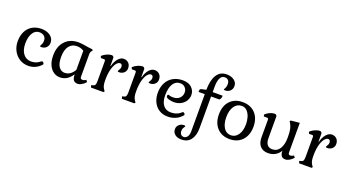

<svg xmlns="http://www.w3.org/2000/svg" viewBox="-61 -1403 4192 2313"><g transform="rotate(20 2035.0 -246.5)"><path d="M40 -224Q40 -296 67 -349.5Q94 -403 144 -432Q194 -461 260 -461Q330 -461 374.5 -427.5Q419 -394 419 -341Q419 -302 394 -277.5Q369 -253 330 -253Q321 -253 317 -255Q313 -257 313 -262Q313 -265 319.5 -275Q326 -285 331 -299.5Q336 -314 336 -337Q336 -373 312.5 -393.5Q289 -414 250 -414Q198 -414 166.5 -363.5Q135 -313 135 -230Q135 -146 172.5 -97Q210 -48 274 -48Q307 -48 336 -59Q365 -70 394 -94Q396 -96 402 -96Q410 -96 417.5 -87.5Q425 -79 425 -70Q425 -63 423 -63Q391 -26 348.5 -6.5Q306 13 260 13Q197 13 147 -18Q97 -49 68.5 -103Q40 -157 40 -224Z M500 -208Q500 -325 563.5 -393Q627 -461 735 -461Q771 -461 833 -450Q879 -442 916 -439L928 -428L915 -411Q908 -399 905.5 -392.5Q903 -386 903 -375V-80Q903 -52 932 -52Q954 -52 977 -68L994 -45Q970 -18 943 -2.5Q916 13 894 13Q856 13 839 -9.5Q822 -32 822 -83Q786 -30 747.5 -8.5Q709 13 664 13Q620 13 582.5 -12.5Q545 -38 522.5 -87.5Q500 -137 500 -208ZM822 -140V-385Q783 -411 734 -411Q669 -411 632.5 -362.5Q596 -314 596 -225Q596 -139 625.5 -98.5Q655 -58 699 -58Q775 -58 822 -140Z M1052 -28 1069 -33Q1093 -37 1100.5 -51.5Q1108 -66 1108 -101V-355Q1108 -366 1104 -370.5Q1100 -375 1090 -375H1051L1042 -399Q1068 -423 1102 -438Q1136 -453 1162 -453Q1175 -453 1183 -445Q1191 -437 1191 -425V-326H1196Q1212 -387 1244.5 -424Q1277 -461 1315 -461Q1353 -461 1377.5 -436.5Q1402 -412 1402 -369Q1402 -335 1377 -312Q1352 -289 1314 -289Q1296 -289 1296 -298Q1296 -301 1303 -312Q1310 -323 1315 -334Q1320 -345 1320 -360Q1320 -377 1312 -386.5Q1304 -396 1291 -396Q1270 -396 1247 -370Q1224 -344 1207.5 -287Q1191 -230 1191 -142Q1191 -101 1197.5 -75.5Q1204 -50 1220 -28L1231 -14L1220 0H1061Z M1448 -28 1465 -33Q1489 -37 1496.5 -51.5Q1504 -66 1504 -101V-355Q1504 -366 1500 -370.5Q1496 -375 1486 -375H1447L1438 -399Q1464 -423 1498 -438Q1532 -453 1558 -453Q1571 -453 1579 -445Q1587 -437 1587 -425V-326H1592Q1608 -387 1640.5 -424Q1673 -461 1711 -461Q1749 -461 1773.5 -436.5Q1798 -412 1798 -369Q1798 -335 1773 -312Q1748 -289 1710 -289Q1692 -289 1692 -298Q1692 -301 1699 -312Q1706 -323 1711 -334Q1716 -345 1716 -360Q1716 -377 1708 -386.5Q1700 -396 1687 -396Q1666 -396 1643 -370Q1620 -344 1603.5 -287Q1587 -230 1587 -142Q1587 -101 1593.5 -75.5Q1600 -50 1616 -28L1627 -14L1616 0H1457Z M1838 -219Q1838 -291 1867 -346Q1896 -401 1949.5 -431Q2003 -461 2073 -461Q2147 -461 2187.5 -422Q2228 -383 2228 -328Q2228 -290 2207.5 -255Q2187 -220 2147.5 -198Q2108 -176 2055 -176Q2025 -176 1990 -186.5Q1955 -197 1955 -218Q1955 -226 1959 -232Q1963 -238 1968 -238Q1971 -238 1986.5 -232.5Q2002 -227 2027 -227Q2082 -227 2112 -257Q2142 -287 2142 -329Q2142 -365 2118.5 -391Q2095 -417 2056 -417Q1997 -417 1964.5 -365.5Q1932 -314 1932 -219Q1932 -138 1966.5 -92.5Q2001 -47 2066 -47Q2146 -47 2198 -99Q2201 -102 2206 -102Q2214 -102 2222.5 -94Q2231 -86 2231 -77Q2231 -74 2229 -71.5Q2227 -69 2227 -68Q2193 -28 2146.5 -7.5Q2100 13 2047 13Q1984 13 1937 -16Q1890 -45 1864 -97.5Q1838 -150 1838 -219Z M2182 124Q2182 89 2207.5 65.5Q2233 42 2271 42Q2288 42 2288 52Q2288 54 2280.5 63.5Q2273 73 2267.5 85.5Q2262 98 2262 117Q2262 145 2276 161Q2290 177 2312 177Q2339 177 2357.5 152.5Q2376 128 2376 82V-394H2296Q2296 -418 2299.5 -425.5Q2303 -433 2317 -437L2376 -450Q2376 -572 2418.5 -640.5Q2461 -709 2544 -709Q2603 -709 2641 -680.5Q2679 -652 2679 -607Q2679 -569 2653.5 -544.5Q2628 -520 2590 -520Q2573 -520 2573 -529Q2573 -532 2579.5 -542Q2586 -552 2590.5 -566.5Q2595 -581 2595 -604Q2595 -633 2579 -650.5Q2563 -668 2535 -668Q2495 -668 2476 -628.5Q2457 -589 2457 -520V-450H2585Q2585 -431 2579 -416Q2573 -401 2563 -394H2457V12Q2457 106 2416 161Q2375 216 2294 216Q2245 216 2213.5 191Q2182 166 2182 124Z M2619 -225Q2619 -334 2679 -397.5Q2739 -461 2841 -461Q2908 -461 2958 -432Q3008 -403 3035 -350Q3062 -297 3062 -225Q3062 -153 3034.5 -99Q3007 -45 2957 -16Q2907 13 2841 13Q2739 13 2679 -51.5Q2619 -116 2619 -225ZM2967 -223Q2967 -266 2955 -309.5Q2943 -353 2915.5 -383.5Q2888 -414 2844 -414Q2785 -414 2749.5 -362Q2714 -310 2714 -224Q2714 -138 2747.5 -87Q2781 -36 2839 -36Q2896 -36 2931.5 -87.5Q2967 -139 2967 -223Z M3196 -137V-363Q3196 -385 3178 -385H3137L3130 -407Q3153 -431 3186.5 -446Q3220 -461 3248 -461Q3261 -461 3269.5 -453.5Q3278 -446 3278 -434V-159Q3278 -105 3300 -76.5Q3322 -48 3365 -48Q3426 -48 3460 -100.5Q3494 -153 3494 -246Q3494 -312 3486.5 -349.5Q3479 -387 3458 -423L3447 -437L3458 -450L3570 -461V-80Q3570 -52 3594 -52Q3617 -52 3639 -68L3657 -45Q3635 -19 3607.5 -3Q3580 13 3556 13Q3520 13 3504 -8.5Q3488 -30 3488 -75Q3466 -34 3425 -10.5Q3384 13 3333 13Q3268 13 3232 -26.5Q3196 -66 3196 -137Z M3720 -28 3737 -33Q3761 -37 3768.5 -51.5Q3776 -66 3776 -101V-355Q3776 -366 3772 -370.5Q3768 -375 3758 -375H3719L3710 -399Q3736 -423 3770 -438Q3804 -453 3830 -453Q3843 -453 3851 -445Q3859 -437 3859 -425V-326H3864Q3880 -387 3912.5 -424Q3945 -461 3983 -461Q4021 -461 4045.5 -436.5Q4070 -412 4070 -369Q4070 -335 4045 -312Q4020 -289 3982 -289Q3964 -289 3964 -298Q3964 -301 3971 -312Q3978 -323 3983 -334Q3988 -345 3988 -360Q3988 -377 3980 -386.5Q3972 -396 3959 -396Q3938 -396 3915 -370Q3892 -344 3875.5 -287Q3859 -230 3859 -142Q3859 -101 3865.5 -75.5Q3872 -50 3888 -28L3899 -14L3888 0H3729Z"/></g></svg>

Font: Kurale
Style: Regular
Weight: 400
Designer: Eduardo Rodriguez Tunni
Foundry: Eduardo Rodriguez Tunni
Version: Version 2.000